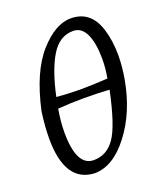

<svg xmlns="http://www.w3.org/2000/svg" viewBox="-133 -792 759 890"><g transform="rotate(-20 247.0 -346.5)"><path d="M259.3 -377.9Q325.7 -378.9 385.7 -382.8Q394.5 -431.2 394.5 -475.1Q394.5 -554.7 373.5 -599.6Q352.5 -644.5 311 -644.5Q243.7 -644.5 202.1 -576.4Q160.6 -508.3 133.8 -383.3Q193.4 -377.9 259.3 -377.9ZM197.8 -48.8Q262.2 -48.8 302.2 -106.2Q342.3 -163.6 377.4 -330.6Q320.3 -334.5 248 -334.5Q187 -334.5 123.5 -329.6Q112.8 -269 112.8 -216.3Q112.8 -48.8 197.8 -48.8ZM180.2 9.8Q36.6 2.9 36.6 -213.4Q36.6 -272 46.9 -345.7Q86.9 -526.4 165.5 -614.7Q244.1 -703.1 320.3 -703.1Q418.9 -703.1 451.7 -598.1Q470.2 -539.1 470.2 -467.8Q470.2 -412.1 459 -349.6Q432.1 -199.2 352.1 -94.7Q272 9.8 180.2 9.8Z"/></g></svg>

Font: Kelvinch
Style: Italic
Weight: 400
Italic angle: -10°
Designer: Paul James Miller
Foundry: High-Logic / Made with FontCreator
Version: Version 3.40;July 22, 2017;FontCreator 11.0.0.2388 64-bit